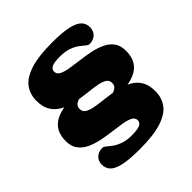

<svg xmlns="http://www.w3.org/2000/svg" viewBox="-217 -879 1174 1174"><g transform="rotate(-45 369.5 -292.5)"><path d="M329.5 128Q237 128 186.8 116.2Q136.5 104.5 117 82.5Q97.5 60.5 97.5 31Q97.5 -1 118.2 -20.8Q139 -40.5 172.5 -40.5Q182.5 -40.5 195.5 -29.2Q208.5 -18 228.2 -3.5Q248 11 278.8 22.2Q309.5 33.5 354.5 33.5Q407.5 33.5 426.5 23Q445.5 12.5 445.5 -6Q445.5 -28 423.8 -39.5Q402 -51 366 -57Q330 -63 287.2 -68.2Q244.5 -73.5 201.8 -82Q159 -90.5 123.2 -107Q87.5 -123.5 65.5 -152.2Q43.5 -181 43.5 -226.5Q43.5 -305.5 92.8 -343.8Q142 -382 248 -387L343.5 -364Q295 -358.5 268.8 -346.5Q242.5 -334.5 242.5 -305.5Q242.5 -281 264.5 -268.8Q286.5 -256.5 322.5 -250.8Q358.5 -245 401.8 -240.2Q445 -235.5 488.2 -226.2Q531.5 -217 567.8 -198.2Q604 -179.5 625.8 -145.2Q647.5 -111 647.5 -56Q647.5 -0.5 617.8 41Q588 82.5 518.5 105.2Q449 128 329.5 128ZM496 -279Q496 -303.5 474.2 -315.8Q452.5 -328 416.2 -333.8Q380 -339.5 336.8 -344.2Q293.5 -349 250.2 -358.2Q207 -367.5 171 -386.5Q135 -405.5 113 -439.5Q91 -473.5 91 -528.5Q91 -584.5 121 -625.8Q151 -667 220.8 -690Q290.5 -713 409.5 -713Q502 -713 552.2 -701Q602.5 -689 622 -667.2Q641.5 -645.5 641.5 -615.5Q641.5 -583.5 620.8 -563.8Q600 -544 566.5 -544Q556.5 -544 543.5 -555.2Q530.5 -566.5 510.8 -581.2Q491 -596 460.2 -607.2Q429.5 -618.5 384.5 -618.5Q331.5 -618.5 312.5 -608Q293.5 -597.5 293.5 -578.5Q293.5 -556.5 315.2 -545Q337 -533.5 372.8 -527.5Q408.5 -521.5 451.5 -516.2Q494.5 -511 537.2 -502.5Q580 -494 615.8 -477.8Q651.5 -461.5 673.2 -432.8Q695 -404 695 -358Q695 -279 646 -240.8Q597 -202.5 491 -197.5L395 -220.5Q444.5 -226 470.2 -238.2Q496 -250.5 496 -279Z"/></g></svg>

Font: Newsreader 9pt ExtraBold
Style: Regular
Weight: 800
Designer: Hugues Gentile
Foundry: Production Type
Version: Version 1.003